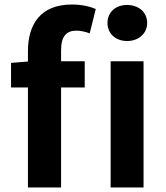

<svg xmlns="http://www.w3.org/2000/svg" viewBox="-20 -832 736 852"><path d="M104 -559 29 -553V-444H104V0H251V-444H356V-560H251V-608C251 -672 275 -696 319 -696C338 -696 359 -691 378 -684L405 -792C380 -803 342 -812 299 -812C158 -812 104 -722 104 -605ZM544 -650C595 -650 633 -683 633 -730C633 -778 595 -810 544 -810C493 -810 457 -778 457 -730C457 -683 493 -650 544 -650ZM471 0H617V-560H471Z"/></svg>

Font: Spoqa Han Sans Neo Bold
Style: Bold
Weight: 700
Designer: [Spoqa Han Sans Neo] Dong-huui Kim  Younghwa Kang  Yujin Lee  [Noto Sans] Ryoko NISHIZUKA  (kana & ideographs); Paul D. 
Foundry: Spoqa (http://www.spoqa-han-sans.com)
Version: Version 1.000